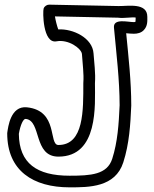

<svg xmlns="http://www.w3.org/2000/svg" viewBox="-20 -777 661 825"><path d="M469.7 -658.2C480.1 -545.9 493.9 -432.9 494 -324.6C490.4 -244.2 485.4 -166.9 462.2 -94.6C440.4 -26.7 370.4 -22 279 -22C138.3 -22 62.2 -75.1 61 -201.9C67.9 -241.8 80.4 -267.2 90.4 -266.1C159.2 -258.9 122.2 -104 231 -104C403.8 -104 388.1 -327 388 -419.1C391.2 -465.4 384.5 -507.2 381.9 -547.7C377.5 -613.8 294.1 -654.3 230.3 -650.6C224.7 -665.8 218.5 -690.3 216.1 -706.5L486.6 -701C514.3 -697.2 548.2 -704.8 563 -701.5C562.9 -691.2 562.3 -685.2 561.6 -682.6C560.3 -682.3 558.2 -682 555 -682C529.1 -682 465.8 -699.4 469.7 -658.2ZM522.2 -634.2C530.8 -633.4 543.4 -632 555 -632C570.4 -632 586.1 -635.5 597.5 -647.2C615.4 -665.4 613 -688.4 613 -705C613 -767 529 -750.2 489.5 -751L191.5 -757C182.2 -757.2 171.3 -751 167.5 -740.5C163.1 -728.3 163.5 -588.3 222.6 -599.4C274.3 -609.2 330.5 -568.4 332.1 -544.4C334.8 -500.9 340.9 -460.6 338.1 -421.8C338 -421.4 338 -420.6 338 -420C338 -304.1 341.2 -154 231 -154C187.2 -154 232.6 -301.6 95.6 -315.9C24.5 -323.3 14.9 -229.2 11.4 -208.2C11.2 -207.2 11 -205.4 11 -204C11 -42.7 123 28 279 28C362.8 28 475.3 28.1 509.8 -79.4C535.6 -159.9 540.4 -242 544 -323.4C544 -428.9 532.2 -531 522.2 -634.2Z"/></svg>

Font: Rocketfuel
Style: Regular
Weight: 400
Designer: Mew Too
Foundry: Cannot Into Space Fonts.
Version: Version 0.27